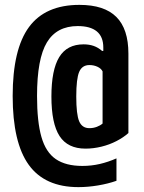

<svg xmlns="http://www.w3.org/2000/svg" viewBox="-20 -654 590 788"><path d="M302 114Q164 114 98 22.5Q32 -69 32 -260Q32 -452 99 -543Q166 -634 306 -634Q408 -634 457.5 -584.5Q507 -535 507 -434V-108Q487 -90 458 -75Q429 -60 396 -52Q363 -44 331 -44Q258 -44 224.5 -95.5Q191 -147 191 -258Q191 -367 223 -419.5Q255 -472 323 -472Q346 -472 364.5 -465.5Q383 -459 399 -445H404V-459Q404 -503 377.5 -525Q351 -547 299 -547Q213 -547 172.5 -480Q132 -413 132 -260Q132 -155 150 -92Q168 -29 209 -1Q250 27 318 27Q355 27 389.5 19Q424 11 458 -4V88Q424 100 382.5 107Q341 114 302 114ZM347 -128Q363 -128 377.5 -133.5Q392 -139 401 -147V-361Q395 -373 380 -380Q365 -387 347 -387Q317 -387 305 -359Q293 -331 293 -258Q293 -184 305 -156Q317 -128 347 -128Z"/></svg>

Font: M PLUS Code Latin SemiExpanded Medium
Style: Regular
Weight: 500
Width: 6
Designer: Coji Morishita
Foundry: UNDERFOREST DESIGN
Version: Version 1.002; ttfautohint (v1.8.3)